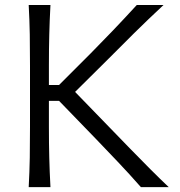

<svg xmlns="http://www.w3.org/2000/svg" viewBox="-20 -764 734 784"><path d="M97.2 0Q100.6 -62.5 101.6 -120.1Q102.5 -177.7 102.5 -246.6V-495.6Q102.5 -564.9 101.6 -622.8Q100.6 -680.7 97.2 -743.7H186Q182.6 -680.7 181.2 -622.8Q179.7 -564.9 179.7 -495.6V-417H221.2L351.1 -546.9Q397 -593.3 440.4 -638.7Q483.9 -684.1 538.6 -743.7H647.9Q584.5 -684.6 527.3 -628.2Q470.2 -571.8 414.6 -515.6L286.6 -388.7L429.2 -241.7Q466.3 -203.6 509 -159.4Q551.8 -115.2 593.5 -73.5Q635.3 -31.7 668.9 0H555.2Q506.3 -55.7 461.2 -103Q416 -150.4 372.1 -196.3L221.2 -352.1H179.7V-246.6Q179.7 -177.7 181.2 -120.1Q182.6 -62.5 186 0Z"/></svg>

Font: Pinar-DS1-FD Regular
Style: Regular
Weight: 400
Designer: Amin Abedi
Version: Version 3.000